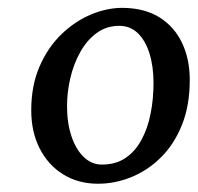

<svg xmlns="http://www.w3.org/2000/svg" viewBox="-20 -821 494 480"><path d="M289.1 -801.3Q342.5 -800.4 379.3 -777.2Q416.1 -753.9 435.2 -713.6Q454.4 -673.3 454.4 -621.3Q454.4 -556.8 434.6 -508Q414.8 -459.2 381.4 -426.6Q347.9 -393.9 306.8 -377.6Q265.8 -361.3 223.4 -361.7Q175 -362 137.6 -385.3Q100.1 -408.7 79.1 -450Q58.1 -491.3 58.1 -545.3Q58.1 -607.1 79 -655.1Q99.8 -703 134 -735.8Q168.2 -768.5 208.8 -785.3Q249.4 -802.1 289.1 -801.3ZM278.1 -756.4Q246.1 -756.4 221.7 -738.5Q197.3 -720.6 180.8 -691.1Q164.2 -661.6 155.9 -626.1Q147.6 -590.7 147.6 -555.8Q147.6 -513.2 158.7 -480.3Q169.7 -447.4 189.2 -428.7Q208.6 -409.9 233.4 -409.6Q268.3 -409.2 292.9 -425.5Q317.5 -441.8 333.3 -470.7Q349.1 -499.5 356.4 -536.4Q363.8 -573.3 363.8 -613.7Q363.8 -655.1 353.7 -687.3Q343.6 -719.6 324.6 -738Q305.5 -756.4 278.1 -756.4Z"/></svg>

Font: Merriweather Light
Style: Italic
Weight: 300
Italic angle: -7.8°
Designer: Eben Sorkin
Foundry: Eben Sorkin
Version: Version 2.101